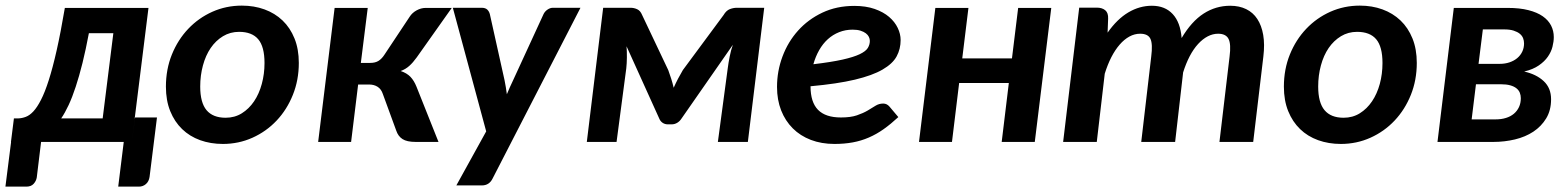

<svg xmlns="http://www.w3.org/2000/svg" viewBox="-44 -513 5663 694"><path d="M492.7 -484.4 442.9 -85H443.8L432.6 0L444.3 -88.4H523.4L496.6 126.5Q494.1 143.1 483.4 152.3Q472.7 161.6 458 161.6H383.3L403.3 0H104.5L88.9 128.4Q86.9 141.1 77.6 151.4Q68.4 161.6 51.3 161.6H-24.4L-3.9 0H-4.4L6.3 -85H21.5Q35.2 -85.4 49.1 -90.6Q63 -95.7 76.7 -110.4Q90.3 -125 104.2 -152.1Q118.2 -179.2 132.3 -223.4Q146.5 -267.6 160.9 -331.5Q175.3 -395.5 190.4 -484.4ZM277.3 -393.1Q266.1 -333.5 254.2 -285.4Q242.2 -237.3 229.7 -199.5Q217.3 -161.6 204.1 -133.3Q190.9 -105 177.2 -85H327.1L365.7 -393.1Z M771.5 -87.4Q804.2 -87.4 830.1 -103.5Q856 -119.6 874.3 -146.7Q892.6 -173.8 902.3 -209.7Q912.1 -245.6 912.1 -285.2Q912.1 -344.2 889.4 -371.1Q866.7 -397.9 820.3 -397.9Q788.1 -397.9 762 -382.1Q735.8 -366.2 717.5 -339.4Q699.2 -312.5 689.5 -276.4Q679.7 -240.2 679.7 -200.2Q679.7 -142.1 702.6 -114.7Q725.6 -87.4 771.5 -87.4ZM761.7 7.3Q717.3 7.3 679.4 -6.3Q641.6 -20 614.3 -46.4Q586.9 -72.8 571.3 -111.3Q555.7 -149.9 555.7 -199.7Q555.7 -262.7 577.4 -316.2Q599.1 -369.6 636.5 -408.9Q673.8 -448.2 723.6 -470.5Q773.4 -492.7 830.1 -492.7Q874.5 -492.7 912.1 -479Q949.7 -465.3 977.3 -439Q1004.9 -412.6 1020.5 -374Q1036.1 -335.4 1036.1 -285.6Q1036.1 -223.6 1014.6 -170.2Q993.2 -116.7 955.8 -77.1Q918.5 -37.6 868.4 -15.1Q818.4 7.3 761.7 7.3Z M1436.5 -452.1Q1445.8 -466.8 1461.9 -475.6Q1478 -484.4 1494.6 -484.4H1588.9L1462.4 -305.7Q1448.7 -286.6 1435.3 -274.7Q1421.9 -262.7 1404.3 -256.3Q1426.3 -249 1439.5 -235.4Q1452.6 -221.7 1461.4 -199.7L1541 0H1458.5Q1426.8 0 1410.9 -10.3Q1395 -20.5 1388.2 -41L1339.8 -173.3Q1334 -190.9 1321 -199.2Q1308.1 -207.5 1290.5 -207.5H1250.5L1225.1 0H1106L1165.5 -484.4H1285.2L1260.3 -285.6H1293.9Q1312.5 -285.6 1324.2 -293Q1335.9 -300.3 1345.7 -315.4Z M1736.8 131.8Q1724.6 157.2 1697.8 157.2H1605.5L1713.4 -38.1L1592.8 -484.9H1696.8Q1710.4 -484.9 1717.3 -478.3Q1724.1 -471.7 1726.6 -461.9L1779.8 -222.7Q1782.2 -210 1784.4 -197.5Q1786.6 -185.1 1788.1 -172.4Q1793.5 -185.1 1799.1 -198Q1804.7 -210.9 1811 -223.6L1920.9 -462.4Q1925.8 -472.2 1935.3 -478.5Q1944.8 -484.9 1954.6 -484.9H2054.2Z M2371.6 -259.3Q2377 -244.6 2382.1 -228.5Q2387.2 -212.4 2391.1 -195.8Q2398.4 -212.4 2407 -228.8Q2415.5 -245.1 2424.3 -259.8L2571.3 -458.5Q2581.1 -475.1 2594 -480Q2606.9 -484.9 2619.6 -484.9H2718.3L2659.2 0H2550.8L2586.4 -265.6Q2587.4 -274.9 2589.4 -286.1Q2591.3 -297.4 2593.5 -308.6Q2595.7 -319.8 2598.6 -330.8Q2601.6 -341.8 2605 -351.1L2419.4 -84.5Q2413.1 -74.7 2403.8 -69.1Q2394.5 -63.5 2383.3 -63.5H2370.1Q2359.4 -63.5 2351.1 -69.1Q2342.8 -74.7 2338.9 -84.5L2220.7 -345.7Q2222.2 -327.1 2221.9 -305.2Q2221.7 -283.2 2219.7 -265.6L2184.6 0H2077.1L2136.2 -484.9H2234.9Q2247.6 -484.9 2259 -479.7Q2270.5 -474.6 2276.9 -459L2371.6 -259.3Z M3211.4 -368.2Q3211.4 -335.9 3197 -309.3Q3182.6 -282.7 3146 -261.5Q3109.4 -240.2 3046.1 -225.1Q2982.9 -210 2885.7 -201.2Q2885.7 -143.6 2912.8 -116Q2939.9 -88.4 2995.6 -88.4Q3030.8 -88.4 3053.5 -96.2Q3076.2 -104 3092.3 -113.5Q3108.4 -123 3120.8 -130.9Q3133.3 -138.7 3148.4 -138.7Q3161.6 -138.7 3170.9 -127.9L3203.1 -89.8Q3175.8 -64.5 3149.9 -46.1Q3124 -27.8 3096.4 -15.9Q3068.8 -3.9 3038.3 1.7Q3007.8 7.3 2972.2 7.3Q2925.3 7.3 2887 -7.3Q2848.6 -22 2821.5 -49.1Q2794.4 -76.2 2779.5 -114Q2764.6 -151.9 2764.6 -198.7Q2764.6 -255.9 2784.4 -308.8Q2804.2 -361.8 2840.6 -402.3Q2877 -442.9 2928.5 -467.3Q2980 -491.7 3043.9 -491.7Q3085.9 -491.7 3117.4 -480.7Q3148.9 -469.7 3169.7 -451.9Q3190.4 -434.1 3200.9 -412.1Q3211.4 -390.1 3211.4 -368.2ZM3038.1 -405.8Q3011.7 -405.8 2989 -396.7Q2966.3 -387.7 2948.2 -371.3Q2930.2 -355 2917 -331.8Q2903.8 -308.6 2896 -280.8Q2961.4 -288.6 3001.5 -297.6Q3041.5 -306.6 3063.5 -317.1Q3085.4 -327.6 3092.8 -339.6Q3100.1 -351.6 3100.1 -365.2Q3100.1 -372.6 3096.7 -379.6Q3093.3 -386.7 3085.7 -392.6Q3078.1 -398.4 3066.4 -402.1Q3054.7 -405.8 3038.1 -405.8Z M3755.9 -484.4 3696.3 0H3576.7L3602.5 -212.9H3422.9L3397 0H3277.8L3336.9 -484.4H3456.5L3434.1 -301.8H3613.8L3636.2 -484.4Z M3798.8 0 3856.9 -485.4H3920.4Q3939.9 -485.4 3951.2 -475.8Q3962.4 -466.3 3961.4 -445.3L3959.5 -395Q3994.1 -444.3 4034.7 -468.3Q4075.2 -492.2 4119.6 -492.2Q4167 -492.2 4194.8 -462.2Q4222.7 -432.1 4227.1 -375.5Q4262.7 -435.5 4306.6 -463.9Q4350.6 -492.2 4402.8 -492.2Q4435.5 -492.2 4460.4 -480Q4485.4 -467.8 4500.7 -444.3Q4516.1 -420.9 4522 -386.7Q4527.8 -352.5 4522.5 -308.6L4485.8 0H4363.8L4400.4 -308.6Q4406.2 -353.5 4396.7 -372.3Q4387.2 -391.1 4358.9 -391.1Q4339.8 -391.1 4321.5 -381.6Q4303.2 -372.1 4286.6 -354Q4270 -335.9 4256.3 -309.8Q4242.7 -283.7 4232.4 -251V-250.5L4203.6 0H4081.1L4117.2 -308.6Q4123 -353.5 4114.5 -372.3Q4106 -391.1 4077.1 -391.1Q4057.1 -391.1 4038.3 -380.9Q4019.5 -370.6 4003.2 -351.8Q3986.8 -333 3973.1 -306.4Q3959.5 -279.8 3949.2 -246.6L3920.4 0Z M4812.5 -87.4Q4845.2 -87.4 4871.1 -103.5Q4897 -119.6 4915.3 -146.7Q4933.6 -173.8 4943.4 -209.7Q4953.1 -245.6 4953.1 -285.2Q4953.1 -344.2 4930.4 -371.1Q4907.7 -397.9 4861.3 -397.9Q4829.1 -397.9 4803 -382.1Q4776.9 -366.2 4758.5 -339.4Q4740.2 -312.5 4730.5 -276.4Q4720.7 -240.2 4720.7 -200.2Q4720.7 -142.1 4743.7 -114.7Q4766.6 -87.4 4812.5 -87.4ZM4802.7 7.3Q4758.3 7.3 4720.5 -6.3Q4682.6 -20 4655.3 -46.4Q4627.9 -72.8 4612.3 -111.3Q4596.7 -149.9 4596.7 -199.7Q4596.7 -262.7 4618.4 -316.2Q4640.1 -369.6 4677.5 -408.9Q4714.8 -448.2 4764.6 -470.5Q4814.5 -492.7 4871.1 -492.7Q4915.5 -492.7 4953.1 -479Q4990.7 -465.3 5018.3 -439Q5045.9 -412.6 5061.5 -374Q5077.1 -335.4 5077.1 -285.6Q5077.1 -223.6 5055.7 -170.2Q5034.2 -116.7 4996.8 -77.1Q4959.5 -37.6 4909.4 -15.1Q4859.4 7.3 4802.7 7.3Z M5210.9 -484.4H5405.8Q5449.2 -484.4 5480.7 -476.3Q5512.2 -468.3 5532.5 -454.1Q5552.7 -439.9 5562.5 -420.7Q5572.3 -401.4 5572.3 -378.9Q5572.3 -362.8 5567.6 -344.2Q5563 -325.7 5551 -308.3Q5539.1 -291 5518.3 -276.6Q5497.6 -262.2 5465.3 -254.4Q5509.3 -244.6 5535.9 -219.7Q5562.5 -194.8 5562.5 -154.3Q5562.5 -114.3 5544.9 -85.2Q5527.3 -56.2 5498.5 -37.1Q5469.7 -18.1 5431.9 -9Q5394 0 5354 0H5151.9ZM5291 -208.5 5275.4 -81.5H5362.3Q5382.8 -81.5 5399.4 -86.7Q5416 -91.8 5428 -101.8Q5439.9 -111.8 5446.5 -126Q5453.1 -140.1 5453.1 -158.2Q5453.1 -168.5 5449.5 -177.7Q5445.8 -187 5437.3 -193.8Q5428.7 -200.7 5414.8 -204.6Q5400.9 -208.5 5379.9 -208.5ZM5300.3 -282.2H5377Q5396 -282.2 5412.1 -287.6Q5428.2 -293 5439.9 -302.7Q5451.7 -312.5 5458.3 -326.2Q5464.8 -339.8 5464.8 -356Q5464.8 -365.7 5461.4 -374.8Q5458 -383.8 5449.5 -390.9Q5440.9 -397.9 5427.2 -402.3Q5413.6 -406.7 5393.1 -406.7H5315.9Z"/></svg>

Font: Carlito
Style: Bold Italic
Weight: 700
Italic angle: -7°
Designer: Lukasz Dziedzic
Foundry: tyPoland Lukasz Dziedzic
Version: Version 1.104